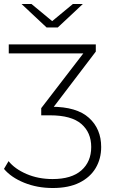

<svg xmlns="http://www.w3.org/2000/svg" viewBox="-44 -745 567 964"><path d="M221 199Q143 199 77.5 172.5Q12 146 -24 103L-1 64Q30 103 89 128.5Q148 154 220 154Q315 154 364.5 110.5Q414 67 414 -7Q414 -80 364 -123Q314 -166 207 -166H163V-202L389 -496L394 -477H0V-522H437V-486L214 -193L192 -209H214Q341 -209 402.5 -153.5Q464 -98 464 -7Q464 52 436.5 98.5Q409 145 355 172Q301 199 221 199ZM190 -607 64 -725H114L236 -624H200L322 -725H372L246 -607Z"/></svg>

Font: Montserrat Thin Light
Style: Regular
Weight: 300
Version: Version 9.000